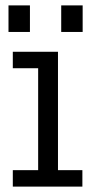

<svg xmlns="http://www.w3.org/2000/svg" viewBox="-20 -692 340 712"><path d="M27.5 0V-61H121.5V-439H27.5V-500H195V-61H285.5V0ZM11.5 -672H91V-573.5H11.5ZM207 -672H286.5V-573.5H207Z"/></svg>

Font: Trispace Condensed Light
Style: Regular
Weight: 300
Width: 3
Designer: Tyler Finck
Foundry: Etcetera Type Company
Version: Version 1.210; ttfautohint (v1.8.3)